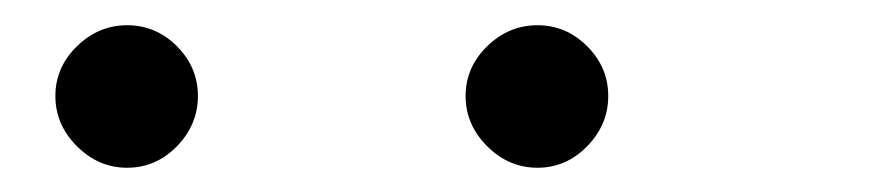

<svg xmlns="http://www.w3.org/2000/svg" viewBox="-20 -828 707 156"><path d="M375.8 -790.4Q393.3 -807.5 416.7 -807.5Q440 -807.5 457.1 -790.4Q474.2 -773.3 474.2 -750Q474.2 -726.7 457.1 -709.2Q440 -691.7 416.7 -691.7Q393.3 -691.7 375.8 -709.2Q358.3 -726.7 358.3 -750Q358.3 -773.3 375.8 -790.4ZM42.5 -790.4Q60 -807.5 83.3 -807.5Q106.7 -807.5 123.8 -790.4Q140.8 -773.3 140.8 -750Q140.8 -726.7 123.8 -709.2Q106.7 -691.7 83.3 -691.7Q60 -691.7 42.5 -709.2Q25 -726.7 25 -750Q25 -773.3 42.5 -790.4Z"/></svg>

Font: 0xA000-Mono
Style: Mono
Weight: 400
Version: Version 0.1